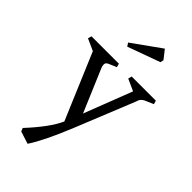

<svg xmlns="http://www.w3.org/2000/svg" viewBox="-287 -774 1090 1090"><g transform="rotate(45 258.5 -228.5)"><path d="M181 -409Q162 -401 162 -387.5Q162 -374 167 -363L276 -106L388 -396L317 -428L323 -450H517L523 -428L474 -407Q455 -399 446 -382Q444 -376 439 -363L297 -12Q228 158 175 238L100 214L92 194Q197 81 233 1L65 -396L-6 -428L0 -450H220L226 -428ZM172 -572 344 -695 385 -643 381 -623 185 -552Z"/></g></svg>

Font: Fenix
Style: Regular
Weight: 400
Designer: Fernando Diaz
Foundry: Fernando Diaz
Version: 004.301